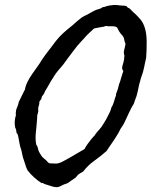

<svg xmlns="http://www.w3.org/2000/svg" viewBox="-20 -738 617 782"><path d="M500 -707Q506.8 -705.1 510.3 -701.2L518.6 -692.4Q521 -689.9 523.7 -687.7Q526.4 -685.5 528.8 -683.1Q534.2 -678.7 539.1 -672.9Q547.9 -664.1 555.2 -654.8Q562.5 -645.5 567.4 -631.8Q577.1 -606.4 577.4 -569.3Q577.6 -532.2 575.2 -502Q572.8 -492.2 570.8 -482.7Q568.8 -473.1 566.9 -463.4Q564.9 -454.1 562.3 -444.3Q559.6 -434.6 555.7 -424.8Q553.7 -420.4 552.2 -413.6Q550.8 -405.8 548.8 -401.4Q547.4 -396 546.1 -390.6Q544.9 -385.3 543.9 -379.9Q543 -374.5 541.7 -369.1Q540.5 -363.8 539.1 -358.4Q536.6 -346.7 532.7 -337.4Q528.3 -326.7 525.4 -316.4Q514.6 -299.3 504.4 -276.9Q499.5 -266.1 494.9 -256.1Q490.2 -246.1 485.4 -236.3Q483.9 -233.4 482.2 -230.5Q480.5 -227.5 478.5 -224.6L470.7 -212.9Q469.2 -210 467.8 -207Q466.3 -204.1 464.8 -201.2Q463.4 -198.2 461.7 -195.3Q460 -192.4 458 -189.5Q453.1 -181.2 447.8 -172.9Q442.4 -164.6 436.5 -156.2Q430.7 -147.9 425 -139.6Q419.4 -131.3 414.1 -123Q389.2 -101.1 363.8 -83Q338.4 -64.9 318.4 -39.1Q307.1 -33.2 297.9 -26.4Q292.5 -19 288.1 -14.6Q274.9 -6.3 268.1 -1Q260.3 4.9 255.9 7.8Q237.8 13.7 228.5 19Q219.2 24.4 210 24.4Q198.2 23.9 185.1 19Q170.9 14.2 162.1 11.7Q152.8 6.3 151.9 7.3Q151.4 7.8 149.4 7.8Q132.8 -2.9 118.2 -16.1Q103.5 -29.3 91.8 -44.9Q85.4 -57.6 82 -71.3L73.2 -97.7Q72.3 -101.6 71.5 -105.5Q70.8 -109.4 69.8 -112.8Q69.3 -116.7 68.4 -120.4Q67.4 -124 66.4 -127.9Q61.5 -142.1 59.1 -155.8Q58.1 -162.6 56.6 -169.9Q55.2 -177.2 53.7 -184.6Q52.7 -189.5 50.8 -192.4Q48.8 -195.3 46.9 -198.2Q46.4 -209.5 44.4 -212.9Q43.9 -214.4 43.2 -215.6Q42.5 -216.8 42 -217.8Q41 -221.7 41 -224.6Q41 -227.5 40 -232.4Q39.1 -251.5 44.9 -268.6Q43.9 -274.4 44.4 -279.8Q44.9 -285.2 45.9 -291L49.3 -299.8Q50.3 -301.8 51 -304Q51.8 -306.2 52.7 -308.6Q53.7 -311 54.2 -313.2Q54.7 -315.4 55.2 -317.4Q56.2 -323.2 57.6 -325.2L71.3 -353Q73.7 -358.4 76.2 -363Q78.6 -367.7 81.1 -372.1Q85 -391.6 93.3 -407.2Q101.6 -422.9 111.3 -437Q119.1 -448.2 131.3 -465.1Q143.6 -481.9 150.4 -494.1Q164.6 -515.1 179.7 -534.2Q186.5 -543 193.4 -552Q200.2 -561 207 -570.3Q220.7 -587.9 237.3 -603Q253.9 -618.2 271.5 -631.8Q274.4 -634.3 277.3 -636.7Q280.3 -639.2 282.7 -641.6Q285.2 -644 288.1 -646.5Q291 -648.9 293.9 -651.4L305.7 -661.1Q311 -666 318.4 -669.9Q320.8 -671.4 323.5 -672.9Q326.2 -674.3 329.6 -675.8Q333 -677.2 335.7 -678.7Q338.4 -680.2 340.8 -681.6Q347.7 -685.5 356.4 -690.4Q365.2 -695.3 373 -698.2Q376 -699.2 379.2 -700.2Q382.3 -701.2 385.7 -702.1Q393.6 -704.6 398.4 -709Q404.3 -709 408.7 -710.9Q414.1 -713.4 418.9 -713.9Q422.9 -715.3 431.2 -716.3L444.3 -717.8Q457.5 -717.8 469.7 -715.8Q476.6 -714.8 485.8 -714.8Q497.1 -714.8 500 -707ZM485.4 -496.1Q486.3 -501 485.8 -503.4Q485.4 -506.8 487.3 -509.8Q482.4 -521.5 485.8 -534.7Q487.8 -541.5 489 -547.6Q490.2 -553.7 491.2 -559.6Q486.8 -569.3 486.3 -575.2Q485.8 -582 481.4 -589.8Q468.8 -603.5 464.8 -610.8Q460.9 -618.2 457 -626Q450.7 -630.9 439.9 -630.9H422.9Q410.6 -633.3 406.7 -630.9Q403.3 -628.9 399.4 -628.9Q394.5 -627.9 389.9 -627.2Q385.3 -626.5 380.4 -625.5Q370.1 -624 363.3 -622.1Q354.5 -614.3 346.7 -606.9Q338.9 -599.6 331.1 -591.8Q327.1 -586.9 323.2 -582.5Q319.3 -578.1 314.5 -573.2Q312 -570.8 309.8 -568.1Q307.6 -565.4 305.2 -563Q303.2 -560.5 300.8 -557.9Q298.3 -555.2 295.9 -552.7Q285.2 -539.1 274.4 -524.9Q263.7 -510.7 252.9 -496.1Q238.3 -474.6 223.6 -458.5Q207.5 -440.9 195.3 -419.9Q191.4 -414.1 187.7 -408Q184.1 -401.9 180.2 -395Q176.8 -388.7 172.9 -382.1Q168.9 -375.5 165 -369.1Q163.6 -367.7 162.6 -364.3Q161.6 -360.4 160.2 -358.4Q157.2 -353.5 155.8 -351.6L151.4 -345.7Q149.4 -343.3 149.4 -339.8Q149.4 -336.4 147.5 -334Q146.5 -332.5 145.5 -331.1Q144.5 -329.6 143.6 -328.6Q141.6 -326.7 140.6 -324.2Q139.6 -321.3 140.1 -319.3Q140.6 -317.4 139.6 -313.5Q134.8 -299.8 135.7 -292.5Q136.7 -284.7 134.8 -279.3Q130.9 -267.1 131.3 -263.2Q131.8 -259.8 130.9 -252Q129.9 -238.3 128.7 -224.9Q127.4 -211.4 126 -197.8Q123 -170.4 127.9 -148.4Q132.8 -143.1 134.3 -134.8Q135.7 -127 138.7 -120.1L144.5 -110.4Q149.9 -100.6 154.8 -96.2L168 -85Q177.7 -73.2 182.1 -72.8Q186.5 -72.3 194.3 -72.3Q202.1 -72.3 206.1 -71.8Q211.9 -71.3 217.8 -73.2Q225.6 -75.2 232.4 -78.6Q239.3 -82 246.1 -85.9Q255.9 -91.3 265.9 -96.9Q275.9 -102.5 285.6 -108.4Q295.4 -114.3 305.2 -119.9Q314.9 -125.5 324.2 -130.9Q330.1 -142.6 337.4 -152.3Q344.7 -162.1 351.6 -170.9Q356.4 -175.8 357.9 -178.2Q359.4 -180.7 363.3 -183.6Q372.6 -198.2 382.8 -208.5Q392.6 -218.3 402.3 -235.4Q412.1 -250 419.9 -266.6Q424.8 -275.4 428.2 -283.2Q431.6 -291 433.6 -299.8Q439.5 -309.6 440.9 -314.5Q442.4 -319.8 444.3 -324.2Q445.8 -327.6 446.8 -332.5Q447.8 -337.4 449.2 -340.8Q453.1 -349.6 452.6 -351.6Q452.1 -353.5 453.1 -356.4Q457 -366.2 460 -375.5Q462.9 -384.8 464.8 -394.5Q469.7 -406.2 473.6 -421.4Q477.5 -435.5 482.4 -449.2Q474.6 -457 479 -470.7Q482.9 -482.9 485.4 -496.1Z"/></svg>

Font: Taprom
Style: Regular
Weight: 400
Designer: Danh Hong
Version: Version 8.002; ttfautohint (v1.8.3)